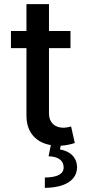

<svg xmlns="http://www.w3.org/2000/svg" viewBox="-20 -696 416 929"><path d="M108 -676V-546H33V-463H108V-136C108 -57 153 -6 226 6L215 60C264 62 288 81 288 115C287 147 257 162 197 163V213C295 212 352 176 353 113C352 67 322 36 270 27L274 9C296 8 317 4 342 -4L324 -84C314 -81 299 -78 286 -78C246 -78 217 -103 217 -146V-463H321V-546H217V-676Z"/></svg>

Font: Wafeq Medium
Style: Regular
Weight: 500
Designer: Rasmus Andersson & Azza Alameddine
Foundry: Google & TypeTogether
Version: Version 3.000;January 28, 2025;FontCreator 15.0.0.3014 64-bi